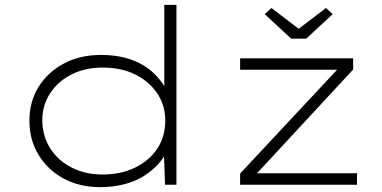

<svg xmlns="http://www.w3.org/2000/svg" viewBox="-20 -760 1571 790"><path d="M392 10Q307 10 241.5 -25.5Q176 -61 138.5 -123Q101 -185 101 -263Q101 -342 139 -403Q177 -464 243.5 -499Q310 -534 396 -534Q448 -534 492 -523Q536 -512 570.5 -491Q605 -470 632 -438.5Q659 -407 676 -368L656 -383V-740H706V0H659L654 -146L675 -158Q661 -118 633 -87Q605 -56 569 -34Q533 -12 487.5 -1Q442 10 392 10ZM401 -42Q477 -42 535 -70Q593 -98 626.5 -147.5Q660 -197 660 -264Q660 -326 627.5 -375Q595 -424 537.5 -453Q480 -482 402 -482Q331 -482 275 -454Q219 -426 186.5 -376.5Q154 -327 154 -264Q155 -199 187 -149Q219 -99 275 -70.5Q331 -42 401 -42ZM968 0V-46L1381 -488L1405 -473H968V-520H1433V-474L1017 -25L1000 -47H1449V0ZM1178 -601 1069 -702 1097 -727 1224 -630H1194L1321 -727L1349 -702L1240 -601Z"/></svg>

Font: Lexend Tera ExtraLight
Style: Regular
Weight: 250
Designer: Bonnie Shaver-Troup, Thomas Jockin
Foundry: Lexend
Version: Version 1.007